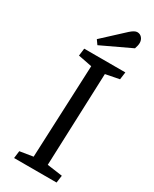

<svg xmlns="http://www.w3.org/2000/svg" viewBox="-233 -978 833 1036"><g transform="rotate(30 183.5 -460.5)"><path d="M252 -898.9Q276.9 -920.9 293 -920.9Q310.5 -920.9 321.8 -908Q333 -895 333 -876Q333 -861.3 325.2 -838.9L141.1 -752L122.1 -778.8ZM168.9 -637.2 83 -653.8 88.9 -700.2H345.2L338.9 -653.8L253.9 -637.2L231.9 -59.1L327.1 -45.9L320.8 0H56.2L62 -45.9L144 -59.1Z"/></g></svg>

Font: Literata Book
Style: Italic
Weight: 400
Italic angle: -3°
Designer: Latin by Veronika Burian and Jose Scaglione. Greek by Irene Vlachou. Cyrillic by Vera Evstafieva
Foundry: TypeTogether
Version: Version 1.003;PS 001.003;hotconv 1.0.88;makeotf.lib2.5.64775